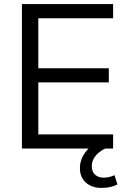

<svg xmlns="http://www.w3.org/2000/svg" viewBox="-20 -725 623 937"><path d="M87 0V-705H532V-636H167V-392H511V-323H167V-69H532V0ZM475 192Q428 192 399 166Q370 140 370 95Q370 55 395.5 19.5Q421 -16 465 -36L494 0Q479 6 463.5 18.5Q448 31 438 48Q428 65 428 86Q428 114 444.5 128Q461 142 486 142Q499 142 512 139Q525 136 539 130L553 175Q539 183 519.5 187.5Q500 192 475 192Z"/></svg>

Font: NunitoSans1
Style: Book
Weight: 400
Designer: Vernon Adams
Foundry: Vernon Adams
Version: Version 3.101;gftools[0.9.27]